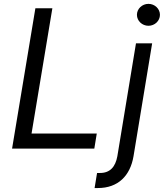

<svg xmlns="http://www.w3.org/2000/svg" viewBox="-20 -770 849 995"><path d="M42.6 0H468.8L481.5 -78.1H143.5L251.4 -727.3H163.4ZM470.2 204.5H487.2C592.3 204.5 654.8 140.6 671.9 39.8L768.5 -545.5H684.7L588.1 39.8C578.1 95.2 549.7 126.4 498.6 126.4H483ZM689.6 -693.2C689.6 -661.9 716.6 -636.4 749.3 -636.4C782 -636.4 808.9 -661.9 808.9 -693.2C808.9 -724.4 782 -750 749.3 -750C716.6 -750 689.6 -724.4 689.6 -693.2Z"/></svg>

Font: Magic Ui Pro
Style: Italic
Weight: 400
Italic angle: -9.39999°
Designer: Stefan Endress, Andreas Faust
Version: Version 1.000;FEAKit 1.0